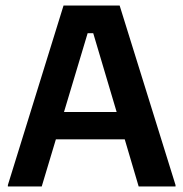

<svg xmlns="http://www.w3.org/2000/svg" viewBox="-20 -670 659 690"><path d="M130 0 180.8 -169.2H428.3L478.3 0H610.8V-5L410 -650H208.3L8.3 -5V0ZM295 -550.8H315L399.2 -267.5H210Z"/></svg>

Font: Familjen Grotesk SemiBold
Style: Regular
Weight: 600
Designer: Anders Wikstroem, Jonas Baeckman, Matilda Gysing, Kristian Moeller
Foundry: Familjen STHLM AB
Version: Version 2.000